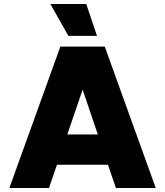

<svg xmlns="http://www.w3.org/2000/svg" viewBox="-20 -944 829 964"><path d="M27 0 283 -710H506L762 0H562L522 -117H266L226 0ZM318 -269H471L395 -494ZM323 -764 233 -924H413L467 -764Z"/></svg>

Font: Geist Black
Style: Regular
Weight: 400
Designer: Basement.studio, Andrés Briganti, Mateo Zaragoza
Foundry: Basement.studio, Vercel, Andrés Briganti, Guido Ferreyra, Mateo Zaragoza
Version: Version 1.401